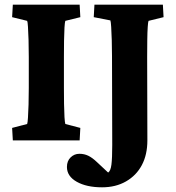

<svg xmlns="http://www.w3.org/2000/svg" viewBox="-20 -593 744 811"><path d="M34.2 0 31.2 -52.7 94.7 -69.3Q96.7 -74.2 98.1 -95.7Q99.6 -117.2 100.6 -150.9Q101.6 -184.6 101.6 -221.7V-351.6Q101.6 -390.6 100.6 -424.3Q99.6 -458 98.1 -480Q96.7 -502 94.7 -504.9L31.2 -520.5L34.2 -573.2H316.4L319.3 -520.5L255.9 -504.9Q253.9 -500 252.4 -477.1Q251 -454.1 250.5 -420.9Q250 -387.7 250 -351.6V-221.7Q250 -187.5 250.5 -154.3Q251 -121.1 252.4 -98.1Q253.9 -75.2 255.9 -69.3L319.3 -52.7L316.4 0ZM607.4 -504.9Q605.5 -501 604 -479.5Q602.5 -458 602.1 -424.8Q601.6 -391.6 601.6 -353.5L602.5 0Q602.5 60.5 579.1 104.5Q555.7 148.4 512.2 173.3Q468.8 198.2 411.1 198.2Q345.7 198.2 304.2 174.8Q262.7 151.4 262.7 112.3Q262.7 86.9 278.3 71.8Q293.9 56.6 315.4 56.6Q335.9 56.6 353 64.9Q370.1 73.2 389.6 91.8L464.8 162.1L404.3 139.6Q426.8 142.6 437 135.7Q447.3 128.9 450.7 102.1Q454.1 75.2 454.1 19.5L453.1 -356.4Q453.1 -390.6 452.1 -422.9Q451.2 -455.1 449.7 -478.5Q448.2 -502 446.3 -506.8L376 -520.5L378.9 -573.2H668L670.9 -520.5Z"/></svg>

Font: Crimson Pro ExtraBold
Style: Regular
Weight: 800
Designer: Jacques Le Bailly
Foundry: Baron von Fonthausen
Version: Version 1.003